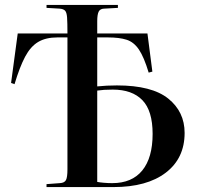

<svg xmlns="http://www.w3.org/2000/svg" viewBox="-20 -760 812 780"><path d="M169 0V-12L223 -16Q242 -17 248 -28.5Q254 -40 254 -72V-608H213Q166 -608 135 -589.5Q104 -571 82 -529.5Q60 -488 39 -418L25 -423L52 -624H254Q254 -668 252.5 -689Q251 -710 244 -717Q237 -724 221 -725L169 -728V-740H459V-728L405 -725Q387 -725 381 -713Q375 -701 375 -674V-624H579L599 -469L584 -465Q565 -528 544.5 -558.5Q524 -589 494.5 -598.5Q465 -608 418 -608H375V-409Q395 -411 414 -412Q433 -413 455 -413Q597 -413 663.5 -359.5Q730 -306 730 -220Q730 -117 653.5 -58.5Q577 0 441 0ZM375 -21Q385 -19 402 -17.5Q419 -16 436 -16Q516 -16 558 -67.5Q600 -119 600 -216Q600 -310 558.5 -353Q517 -396 438 -396Q418 -396 403 -395Q388 -394 375 -392Z"/></svg>

Font: Literata 72pt Medium
Style: Regular
Weight: 500
Designer: Latin by Veronika Burian and Jose Scaglione. Greek by Irene Vlachou. Cyrillic by Vera Evstafieva.
Foundry: TypeTogether
Version: Version 3.002